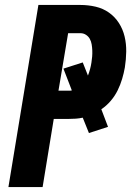

<svg xmlns="http://www.w3.org/2000/svg" viewBox="-20 -755 540 775"><path d="M14 0 135 -735H304Q336 -735 366 -728Q396 -721 420 -704Q444 -687 460 -662Q476 -637 483 -607.5Q490 -578 489.5 -546.5Q489 -515 484 -483Q480 -460 473 -436.5Q466 -413 455 -390.5Q444 -368 427 -348Q410 -328 389 -314L416 -243L339 -218L314 -280Q300 -277 286 -276Q272 -275 258 -275H197L152 0ZM216 -389H258Q261 -389 264 -389Q267 -389 270 -390L236 -478L314 -503L335 -450Q340 -463 343.5 -476Q347 -489 349 -502Q351 -514 352 -526.5Q353 -539 352.5 -551.5Q352 -564 350 -576Q348 -588 342.5 -598Q337 -608 327 -614.5Q317 -621 305 -621H255Z"/></svg>

Font: Iosevka Curly Heavy
Style: Italic
Weight: 900
Italic angle: -9°
Monospace: yes
Designer: Belleve Invis
Foundry: Belleve Invis
Version: Version 22.1.2; ttfautohint (v1.8.4)